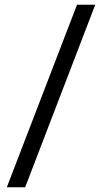

<svg xmlns="http://www.w3.org/2000/svg" viewBox="-20 -731 452 812"><path d="M382.8 -710.9H305.7L8.8 61H86.4Z"/></svg>

Font: Nahid
Style: Regular
Weight: 400
Foundry: DejaVu fonts team - Redesigned by Saber Rastikerdar
Version: Version 0.3.0